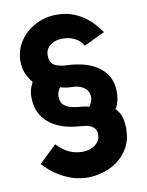

<svg xmlns="http://www.w3.org/2000/svg" viewBox="-89 -778 710 930"><g transform="rotate(-10 266.0 -313.5)"><path d="M456 -215Q472 -201 481.5 -176Q491 -151 491 -113Q491 -59 469 -20.5Q447 18 414 42Q381 66 342 77Q303 88 269 88Q229 88 195 77Q161 66 133.5 50Q106 34 85.5 16Q65 -2 53 -16L139 -98Q169 -66 199.5 -52.5Q230 -39 263 -39Q280 -39 296 -43.5Q312 -48 324.5 -57Q337 -66 344.5 -78.5Q352 -91 352 -108Q352 -126 344.5 -136.5Q337 -147 325.5 -152.5Q314 -158 300 -160Q286 -162 272 -163Q172 -170 118.5 -217Q65 -264 65 -341Q65 -370 72 -387.5Q79 -405 84 -415Q70 -429 56.5 -457.5Q43 -486 43 -525Q43 -564 59.5 -598.5Q76 -633 105 -659Q134 -685 172 -700Q210 -715 254 -715Q297 -715 331 -702.5Q365 -690 390.5 -671.5Q416 -653 434.5 -631.5Q453 -610 466 -592L363 -543Q349 -569 322.5 -582.5Q296 -596 262 -596Q226 -596 202 -577.5Q178 -559 178 -527Q178 -490 202.5 -478Q227 -466 262 -465Q299 -464 337.5 -455Q376 -446 407 -426.5Q438 -407 457.5 -375Q477 -343 477 -297Q477 -268 470.5 -246.5Q464 -225 456 -215ZM195 -323Q195 -294 210.5 -280.5Q226 -267 247.5 -262Q269 -257 292.5 -255.5Q316 -254 332 -248Q340 -256 345 -268.5Q350 -281 350 -293Q350 -311 342 -323.5Q334 -336 321.5 -343.5Q309 -351 294.5 -354Q280 -357 267 -357Q250 -357 234.5 -360Q219 -363 211 -366Q204 -359 199.5 -347.5Q195 -336 195 -323Z"/></g></svg>

Font: PTCRaleway
Style: Bold
Weight: 700
Designer: Matt McInerney, Pablo Impallari, Rodrigo Fuenzalida
Foundry: Matt McInerney, Pablo Impallari, Rodrigo Fuenzalida
Version: Version 3.000g; ttfautohint (v1.5) -l 8 -r 28 -G 28 -x 14 -D